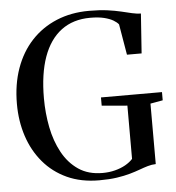

<svg xmlns="http://www.w3.org/2000/svg" viewBox="-54 -802 789 862"><g transform="rotate(-5 341.0 -371.0)"><path d="M359 10.5Q277 10.5 214 -18.5Q151 -47.5 107.8 -98.8Q64.5 -150 42.2 -217.8Q20 -285.5 20 -363Q20 -451 45.5 -522.8Q71 -594.5 118.5 -645.5Q166 -696.5 232 -724Q298 -751.5 378.5 -751.5Q426 -751.5 461 -746.8Q496 -742 523 -735.5Q550 -729 570.8 -724.2Q591.5 -719.5 610 -719L597.5 -540.5H531.5L508 -679Q501 -688.5 485 -698Q469 -707.5 443.5 -713.8Q418 -720 381.5 -720Q304 -720 250.8 -680Q197.5 -640 170.2 -563.8Q143 -487.5 143 -378Q143 -310.5 155.5 -247Q168 -183.5 195.8 -132.5Q223.5 -81.5 268 -51.2Q312.5 -21 376.5 -21Q406.5 -21 432.8 -27.8Q459 -34.5 479.8 -46.2Q500.5 -58 513.5 -72.5V-312.5L398.5 -322.5V-359.5H673.5V-322.5L617.5 -312.5V-40Q599 -39.5 581.2 -34.2Q563.5 -29 543.2 -21.5Q523 -14 497.5 -6.8Q472 0.5 438.2 5.5Q404.5 10.5 359 10.5Z"/></g></svg>

Font: Merriweather 120pt
Style: Regular
Weight: 400
Version: Version 2.100